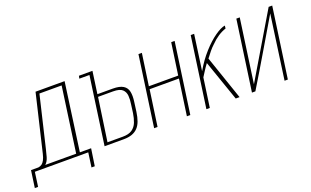

<svg xmlns="http://www.w3.org/2000/svg" viewBox="-87 -830 2053 1267"><g transform="rotate(-20 939.5 -196.5)"><path d="M-17 102 0 -18H52Q66 -20 76.5 -27.5Q87 -35 95.5 -51Q104 -67 110 -93L205 -494H409L343 -18H422L404 102H381L395 1H20L6 102ZM100 -18H317L381 -474H225L140 -116Q135 -93 126.5 -63.5Q118 -34 100 -18Z M510 0 577 -476H506L510 -495H605L583 -339H690Q739 -339 763.5 -323.5Q788 -308 794 -279Q800 -250 794 -208L785 -141Q780 -106 770.5 -79.5Q761 -53 744.5 -35.5Q728 -18 703.5 -9Q679 0 643 0ZM537 -18H644Q687 -18 710.5 -34.5Q734 -51 745 -79Q756 -107 761 -141L769 -201Q774 -231 772 -258.5Q770 -286 751.5 -303.5Q733 -321 686 -321H581Z M858 0 928 -495H952L920 -272H1126L1158 -495H1182L1112 0H1088L1124 -252H918L882 0Z M1225 0 1295 -495H1319L1284 -245Q1322 -311 1368 -362Q1414 -413 1457 -443Q1500 -473 1528 -477L1526 -457Q1498 -448 1470.5 -430Q1443 -412 1419 -387Q1400 -370 1384 -350Q1368 -330 1352 -309L1458 0H1431L1332 -285Q1316 -264 1300.5 -239.5Q1285 -215 1278 -204L1249 0Z M1545 0 1615 -494H1639L1576 -47L1842 -494H1867L1797 0H1774L1837 -450Q1770 -337 1704 -225Q1638 -113 1569 0Z"/></g></svg>

Font: Alumni Sans Thin
Style: Italic
Weight: 100
Italic angle: -8°
Designer: Robert E. Leuschke
Foundry: Robert E. Leuschke
Version: Version 1.016